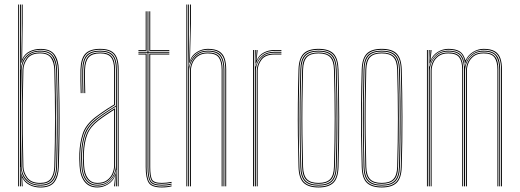

<svg xmlns="http://www.w3.org/2000/svg" viewBox="-20 -820 2287 845"><path d="M60 0V-800H64V0ZM68 0V-800H72V-608.5L71.2 -513.5H72.2Q73.8 -551.8 96.6 -574.4Q119.5 -597 157.5 -597Q197 -597 213.5 -574.5Q230 -552 231 -513.8Q233 -444.5 233.8 -375.5Q234.5 -306.5 233.9 -234.8Q233.2 -163 231 -85.2Q230 -45.8 212.8 -24.4Q195.5 -3 157.5 -3Q119.8 -3 96.4 -25Q73 -47 72 -85.2H71L72 0ZM157 -7Q193 -7 209.5 -27.1Q226 -47.2 227 -85.5Q230.5 -202.5 230.2 -305.8Q230 -409 227 -513.5Q226 -546.5 211.6 -569.8Q197.2 -593 157.2 -593Q127.8 -593 110 -580.4Q92.2 -567.8 84 -549.4Q75.8 -531 75.2 -513.5Q73.2 -435 72.6 -366.1Q72 -297.2 72.6 -229.1Q73.2 -161 75 -84.5Q75.5 -67.8 83.6 -49.8Q91.8 -31.8 109.6 -19.4Q127.5 -7 157 -7ZM156.8 -11Q115.2 -11 97.5 -35.2Q79.8 -59.5 79 -85.5Q77 -159.8 76.2 -229.9Q75.5 -300 76.2 -369.9Q77 -439.8 79 -513.5Q79.8 -539 97 -564Q114.2 -589 156.8 -589Q188.8 -589 205.4 -570.9Q222 -552.8 223 -513.5Q225.2 -438.8 225.9 -369.5Q226.5 -300.2 225.9 -230.8Q225.2 -161.2 223 -85.5Q222 -52.2 207.5 -31.6Q193 -11 156.8 -11ZM156.5 -15Q190.5 -15 204.2 -34.4Q218 -53.8 219 -85.8Q222.2 -197.8 222.2 -298.8Q222.2 -399.8 219 -513.5Q218 -545.5 204.4 -565.2Q190.8 -585 156.5 -585Q117 -585 100.4 -561.8Q83.8 -538.5 83 -513.5Q81 -438.2 80.2 -369.1Q79.5 -300 80.2 -230.8Q81 -161.5 83 -85.8Q83.8 -61 100.4 -38Q117 -15 156.5 -15ZM158 5.2Q130.8 5.2 109.4 -6.2Q88 -17.8 78.8 -37.2H77.8L79.5 -4.8L80 0H76L73.2 -57.5H74.2Q79 -32.8 101.5 -15.8Q124 1.2 157.8 1.2Q201 1.2 217.4 -23Q233.8 -47.2 234.8 -84.8Q237 -165.5 237.8 -234Q238.5 -302.5 237.9 -369.9Q237.2 -437.2 234.8 -513.8Q233.8 -549 218.2 -574.9Q202.8 -600.8 158 -600.8Q129 -600.8 106.2 -587.1Q83.5 -573.5 75.2 -543.5H73.5L75.8 -668.5V-800H79.8V-717L77.5 -560.2H78.5Q88 -582.8 110.2 -593.8Q132.5 -604.8 158 -604.8Q202.2 -604.8 220 -579.8Q237.8 -554.8 238.8 -513.8Q241 -437 241.8 -368.8Q242.5 -300.5 241.9 -231.8Q241.2 -163 238.8 -84.8Q237.5 -43.8 219.8 -19.2Q202 5.2 158 5.2Z M498.2 0V-514Q498.2 -560.8 480.4 -580.9Q462.5 -601 421.2 -601Q377.2 -601 358.5 -580.2Q339.8 -559.5 338.2 -514Q337.5 -490.8 338 -463.8Q338.5 -436.8 339.2 -410H335.2Q334.5 -436.8 334 -464.5Q333.5 -492.2 334.2 -514Q335.8 -562.8 355.9 -583.9Q376 -605 421.2 -605Q450.2 -605 468 -595.8Q485.8 -586.5 494 -566.5Q502.2 -546.5 502.2 -514V0ZM408.2 -7Q437.8 -7 455.8 -21Q473.8 -35 482 -54.8Q490.2 -74.5 490.2 -91.2V-350.8Q473 -340.8 449.5 -325.2Q426 -309.8 407.5 -295.2Q370 -266.2 356.6 -230.5Q343.2 -194.8 341.2 -144.8Q340.8 -129.5 341 -121.5Q341.2 -113.5 342.2 -90.5Q344.2 -50.2 361.5 -28.6Q378.8 -7 408.2 -7ZM408.2 -11Q381 -11 364.6 -31.1Q348.2 -51.2 346.2 -90.8Q345.2 -109.5 345 -120Q344.8 -130.5 345.2 -144.8Q347.2 -198.2 361.6 -232.1Q376 -266 410.5 -292.5Q426.5 -305 447.2 -319Q468 -333 486.2 -343.8V-91.2Q486.2 -74.5 478.8 -55.8Q471.2 -37 454.1 -24Q437 -11 408.2 -11ZM408.2 -15Q435 -15 451.2 -27.1Q467.5 -39.2 474.9 -57Q482.2 -74.8 482.2 -91.2V-336.8Q467.8 -327.8 448.9 -315.1Q430 -302.5 412.5 -289Q377.8 -262 364.5 -228.6Q351.2 -195.2 349.2 -144.5Q348.8 -129.8 349 -122Q349.2 -114.2 350.2 -90.8Q352.2 -54.5 367.2 -34.8Q382.2 -15 408.2 -15ZM408.2 5Q372 5 352.2 -20.2Q332.5 -45.5 330.2 -90Q329.2 -108.5 329 -120.2Q328.8 -132 329.2 -145Q331 -192 344.1 -231.8Q357.2 -271.5 400.2 -304.8Q411.8 -313.5 425.2 -323Q438.8 -332.5 453.2 -342Q467.8 -351.5 482.2 -360V-514Q482.2 -552 468.1 -568.5Q454 -585 421.2 -585Q386.2 -585 370.9 -568.2Q355.5 -551.5 354.2 -513.5Q353.5 -490.8 354 -465.6Q354.5 -440.5 355.2 -410H351.2Q350.5 -438 350 -465.1Q349.5 -492.2 350.2 -513.5Q351.5 -552.2 367.1 -570.6Q382.8 -589 421.2 -589Q456.2 -589 471.2 -571.6Q486.2 -554.2 486.2 -514V-357.8Q464.2 -344.8 442.6 -330.2Q421 -315.8 402.2 -301.2Q361.5 -269.5 348.2 -231.1Q335 -192.8 333.2 -145Q332.8 -129.8 333 -121.5Q333.2 -113.2 334.2 -90.2Q336.5 -46.2 355.8 -22.6Q375 1 408.2 1Q436.5 1 458.2 -14.6Q480 -30.2 489 -57.5H490L486.8 -6V0H482.5V-4.8L487 -44.5H486Q476.5 -21.8 454.6 -8.4Q432.8 5 408.2 5ZM490.5 0V-10L492 -72.2H491Q486.5 -45.8 464.1 -24.4Q441.8 -3 408.2 -3Q376.5 -3 358.5 -25.6Q340.5 -48.2 338.2 -90.5Q337.2 -109 337 -120Q336.8 -131 337.2 -144.8Q339 -191.8 351.6 -229.2Q364.2 -266.8 405.2 -298.5Q418.5 -308.8 433.6 -319Q448.8 -329.2 463.5 -338.6Q478.2 -348 490.2 -355V-514Q490.2 -556.5 474.2 -574.8Q458.2 -593 421.2 -593Q382.5 -593 365 -574.6Q347.5 -556.2 346.2 -513.8Q345.5 -490.5 346 -463.8Q346.5 -437 347.2 -410H343.2Q342.5 -437.5 342 -464.9Q341.5 -492.2 342.2 -513.8Q343.5 -557.8 361.6 -577.4Q379.8 -597 421.2 -597Q460.2 -597 477.2 -577.8Q494.2 -558.5 494.2 -514V0Z M692.2 -3Q650.8 -3 640 -21.6Q629.2 -40.2 629.2 -85V-588H589.2V-592H629.2V-770H633.2V-592H725.2V-588H633.2V-85Q633.2 -41.5 643.2 -24.2Q653.2 -7 692.2 -7Q702.2 -7 713.8 -8.2Q725.2 -9.5 735.2 -11.8V-7.8Q725 -5.2 713.5 -4.1Q702 -3 692.2 -3ZM692.2 5Q647.2 5 634.2 -16Q621.2 -37 621.2 -85V-580H589.2V-584H625.2V-85Q625.2 -39 637.1 -19Q649 1 692.2 1Q702.8 1 714.4 -0.2Q726 -1.5 735.2 -4V0Q717.2 5 692.2 5ZM692.2 -11Q654.2 -11 645.8 -27.8Q637.2 -44.5 637.2 -85.2V-584H725.2V-580H641.2V-85.2Q641.2 -45.8 649 -30.4Q656.8 -15 692.2 -15Q701.5 -15 712.6 -16.1Q723.8 -17.2 735.2 -19.5V-15.5Q725.2 -13.5 713.8 -12.2Q702.2 -11 692.2 -11ZM589.2 -596V-600H621.2V-770H625.2V-596ZM637.2 -596V-770H641.2V-600H725.2V-596Z M971.5 0V-514Q971.5 -542 964.8 -561.4Q958 -580.8 941.2 -590.9Q924.5 -601 894.5 -601Q866.8 -601 844.9 -585.6Q823 -570.2 814.2 -542.5H812.5L816 -668V-800H820.2V-716L816 -555.5H817Q825.2 -577.8 847.2 -591.4Q869.2 -605 894.5 -605Q926.2 -605 943.8 -594.5Q961.2 -584 968.4 -563.6Q975.5 -543.2 975.5 -514V0ZM800.2 0V-800H804.2V0ZM816.2 0V-508.8Q816.2 -525.8 823.9 -544.4Q831.5 -563 848.6 -576Q865.8 -589 894.5 -589Q932.5 -589 946 -569.6Q959.5 -550.2 959.5 -514V0H955.5V-514Q955.5 -548.2 942.9 -566.6Q930.2 -585 894.5 -585Q867.8 -585 851.4 -572.9Q835 -560.8 827.6 -543.1Q820.2 -525.5 820.2 -508.8V0ZM808.2 0V-800H811.8V-608.5L810.5 -527.8H812.2Q818 -557.5 839.6 -577.2Q861.2 -597 894.5 -597Q938.5 -597 953 -574.6Q967.5 -552.2 967.5 -514V0H963.5V-514Q963.5 -552 949.2 -572.5Q935 -593 894.5 -593Q865.5 -593 847.4 -578.8Q829.2 -564.5 820.8 -544.8Q812.2 -525 812.2 -508.8V0Z M1101.5 0V-600H1105.5V-590L1103.5 -527.8H1105.5Q1112 -556.8 1133.2 -574.4Q1154.5 -592 1187.8 -592Q1195.5 -592 1203.1 -592Q1210.8 -592 1218.5 -592V-588Q1210.8 -588 1203.1 -588Q1195.5 -588 1187.8 -588Q1158.2 -588 1140.2 -575.2Q1122.2 -562.5 1114.1 -544.1Q1106 -525.8 1106 -508.8V0ZM1093.5 0V-600H1097.5V0ZM1110 0V-508.8Q1110 -534.2 1127.4 -559.1Q1144.8 -584 1187.8 -584Q1195.5 -584 1203.1 -584Q1210.8 -584 1218.5 -584V-580Q1210.8 -580 1203.1 -580Q1195.5 -580 1187.8 -580Q1147.8 -580 1130.9 -556.9Q1114 -533.8 1114 -508.8V0ZM1105.5 -542.5 1109.2 -594V-600H1113.5V-595.2L1109.2 -555.5H1110.2Q1119.8 -577.8 1141.2 -588.9Q1162.8 -600 1187.8 -600Q1195.5 -600 1203.1 -600Q1210.8 -600 1218.5 -600V-596Q1210.8 -596 1203.1 -596Q1195.5 -596 1187.8 -596Q1159.8 -596 1138.1 -583.1Q1116.5 -570.2 1107.5 -542.5Z M1381.8 5Q1338 5 1316.6 -15Q1295.2 -35 1293.8 -85Q1291.8 -154.5 1291 -223.4Q1290.2 -292.2 1290.9 -364.1Q1291.5 -436 1293.8 -514Q1295.2 -563 1315.9 -584Q1336.5 -605 1381.8 -605Q1427.2 -605 1447.8 -584Q1468.2 -563 1469.8 -514Q1472.5 -410.8 1472.9 -305.2Q1473.2 -199.8 1469.8 -85Q1468.2 -35 1446.9 -15Q1425.5 5 1381.8 5ZM1381.8 1Q1423.2 1 1443.9 -18Q1464.5 -37 1465.8 -85.2Q1469.2 -202 1469 -305.8Q1468.8 -409.5 1465.8 -513.8Q1464.5 -562.2 1444 -581.6Q1423.5 -601 1381.8 -601Q1340.2 -601 1319.6 -581.6Q1299 -562.2 1297.8 -513.8Q1295.8 -444.2 1295 -375.2Q1294.2 -306.2 1294.9 -234.6Q1295.5 -163 1297.8 -85.2Q1299 -37 1319.6 -18Q1340.2 1 1381.8 1ZM1381.8 -3Q1340.2 -3 1321.6 -22.1Q1303 -41.2 1301.8 -85.2Q1299.8 -159 1299 -229.2Q1298.2 -299.5 1299 -369.9Q1299.8 -440.2 1301.8 -513.8Q1303 -558.5 1321.6 -577.8Q1340.2 -597 1381.8 -597Q1423.2 -597 1441.9 -577.8Q1460.5 -558.5 1461.8 -513.8Q1463.8 -444.2 1464.5 -375.2Q1465.2 -306.2 1464.6 -234.5Q1464 -162.8 1461.8 -85.2Q1460.5 -41.2 1441.9 -22.1Q1423.2 -3 1381.8 -3ZM1381.8 -7Q1421.2 -7 1438.9 -25.1Q1456.5 -43.2 1457.8 -85.5Q1461 -196.2 1461 -300Q1461 -403.8 1457.8 -513.5Q1456.5 -556 1438.9 -574.5Q1421.2 -593 1381.8 -593Q1342.2 -593 1324.6 -574.5Q1307 -556 1305.8 -513.5Q1303.8 -443.8 1303 -374.8Q1302.2 -305.8 1302.9 -234.4Q1303.5 -163 1305.8 -85.5Q1307 -43.2 1324.8 -25.1Q1342.5 -7 1381.8 -7ZM1381.8 -11Q1346.5 -11 1328.8 -27.4Q1311 -43.8 1309.8 -85.5Q1307.8 -159.5 1307 -229.8Q1306.2 -300 1307 -370Q1307.8 -440 1309.8 -513.5Q1311 -556 1328.8 -572.5Q1346.5 -589 1381.8 -589Q1417 -589 1434.9 -572.5Q1452.8 -556 1453.8 -513.5Q1456.8 -408.8 1457 -305.5Q1457.2 -202.2 1453.8 -85.5Q1452.8 -43.8 1434.9 -27.4Q1417 -11 1381.8 -11ZM1381.8 -15Q1417 -15 1432.9 -31.5Q1448.8 -48 1449.8 -85.8Q1453 -197.2 1453 -299.9Q1453 -402.5 1449.8 -513.5Q1448.8 -551.8 1432.9 -568.4Q1417 -585 1381.8 -585Q1346.5 -585 1330.8 -568.4Q1315 -551.8 1313.8 -513.5Q1311.8 -439 1311 -368.8Q1310.2 -298.5 1311 -228.8Q1311.8 -159 1313.8 -85.8Q1315 -48 1330.8 -31.5Q1346.5 -15 1381.8 -15Z M1660 5Q1616.2 5 1594.9 -15Q1573.5 -35 1572 -85Q1570 -154.5 1569.2 -223.4Q1568.5 -292.2 1569.1 -364.1Q1569.8 -436 1572 -514Q1573.5 -563 1594.1 -584Q1614.8 -605 1660 -605Q1705.5 -605 1726 -584Q1746.5 -563 1748 -514Q1750.8 -410.8 1751.1 -305.2Q1751.5 -199.8 1748 -85Q1746.5 -35 1725.1 -15Q1703.8 5 1660 5ZM1660 1Q1701.5 1 1722.1 -18Q1742.8 -37 1744 -85.2Q1747.5 -202 1747.2 -305.8Q1747 -409.5 1744 -513.8Q1742.8 -562.2 1722.2 -581.6Q1701.8 -601 1660 -601Q1618.5 -601 1597.9 -581.6Q1577.2 -562.2 1576 -513.8Q1574 -444.2 1573.2 -375.2Q1572.5 -306.2 1573.1 -234.6Q1573.8 -163 1576 -85.2Q1577.2 -37 1597.9 -18Q1618.5 1 1660 1ZM1660 -3Q1618.5 -3 1599.9 -22.1Q1581.2 -41.2 1580 -85.2Q1578 -159 1577.2 -229.2Q1576.5 -299.5 1577.2 -369.9Q1578 -440.2 1580 -513.8Q1581.2 -558.5 1599.9 -577.8Q1618.5 -597 1660 -597Q1701.5 -597 1720.1 -577.8Q1738.8 -558.5 1740 -513.8Q1742 -444.2 1742.8 -375.2Q1743.5 -306.2 1742.9 -234.5Q1742.2 -162.8 1740 -85.2Q1738.8 -41.2 1720.1 -22.1Q1701.5 -3 1660 -3ZM1660 -7Q1699.5 -7 1717.1 -25.1Q1734.8 -43.2 1736 -85.5Q1739.2 -196.2 1739.2 -300Q1739.2 -403.8 1736 -513.5Q1734.8 -556 1717.1 -574.5Q1699.5 -593 1660 -593Q1620.5 -593 1602.9 -574.5Q1585.2 -556 1584 -513.5Q1582 -443.8 1581.2 -374.8Q1580.5 -305.8 1581.1 -234.4Q1581.8 -163 1584 -85.5Q1585.2 -43.2 1603 -25.1Q1620.8 -7 1660 -7ZM1660 -11Q1624.8 -11 1607 -27.4Q1589.2 -43.8 1588 -85.5Q1586 -159.5 1585.2 -229.8Q1584.5 -300 1585.2 -370Q1586 -440 1588 -513.5Q1589.2 -556 1607 -572.5Q1624.8 -589 1660 -589Q1695.2 -589 1713.1 -572.5Q1731 -556 1732 -513.5Q1735 -408.8 1735.2 -305.5Q1735.5 -202.2 1732 -85.5Q1731 -43.8 1713.1 -27.4Q1695.2 -11 1660 -11ZM1660 -15Q1695.2 -15 1711.1 -31.5Q1727 -48 1728 -85.8Q1731.2 -197.2 1731.2 -299.9Q1731.2 -402.5 1728 -513.5Q1727 -551.8 1711.1 -568.4Q1695.2 -585 1660 -585Q1624.8 -585 1609 -568.4Q1593.2 -551.8 1592 -513.5Q1590 -439 1589.2 -368.8Q1588.5 -298.5 1589.2 -228.8Q1590 -159 1592 -85.8Q1593.2 -48 1609 -31.5Q1624.8 -15 1660 -15Z M2185.2 0V-514Q2185.2 -542 2178.5 -561.4Q2171.8 -580.8 2155 -590.9Q2138.2 -601 2108.2 -601Q2079.5 -601 2057.4 -584.5Q2035.2 -568 2028 -542.5H2026Q2022 -574.5 2004.8 -587.8Q1987.5 -601 1953.2 -601Q1925.2 -601 1903.6 -585.6Q1882 -570.2 1873 -542.5H1871L1874.8 -600H1879V-596.2L1874.8 -555.5H1875.8Q1884.5 -577.8 1906.4 -591.4Q1928.2 -605 1953.2 -605Q1986 -605 2003.4 -593.6Q2020.8 -582.2 2027.8 -555.5H2029.5Q2041 -579 2062.9 -592Q2084.8 -605 2108.2 -605Q2140 -605 2157.5 -594.5Q2175 -584 2182.1 -563.6Q2189.2 -543.2 2189.2 -514V0ZM1859 0V-600H1863V0ZM1875.5 0V-508.8Q1875.5 -525.8 1883 -544.4Q1890.5 -563 1907.5 -576Q1924.5 -589 1953.2 -589Q1991.2 -589 2004.8 -569.6Q2018.2 -550.2 2018.2 -514V0H2014.2V-514Q2014.2 -548.2 2001.6 -566.6Q1989 -585 1953.2 -585Q1926.5 -585 1910.2 -572.9Q1894 -560.8 1886.8 -543.1Q1879.5 -525.5 1879.5 -508.8V0ZM1867 0V-600H1871L1869 -527.8H1871Q1876.8 -556.5 1898.4 -576.8Q1920 -597 1953.2 -597Q1989.2 -597 2005.9 -581Q2022.5 -565 2025 -527.8H2026Q2031.8 -556.5 2053.4 -576.8Q2075 -597 2108.2 -597Q2137.8 -597 2153.5 -586.9Q2169.2 -576.8 2175.2 -558.1Q2181.2 -539.5 2181.2 -514V0H2177.2V-514Q2177.2 -552 2163 -572.5Q2148.8 -593 2108.2 -593Q2078.8 -593 2060.9 -579Q2043 -565 2034.9 -545.4Q2026.8 -525.8 2026.8 -508.8V0H2022.2V-514Q2022.2 -552 2008 -572.5Q1993.8 -593 1953.2 -593Q1923.8 -593 1905.8 -579Q1887.8 -565 1879.6 -545.4Q1871.5 -525.8 1871.5 -508.8V0ZM2030.8 0V-508.8Q2030.8 -525.8 2038.2 -544.4Q2045.8 -563 2062.8 -576Q2079.8 -589 2108.2 -589Q2133.8 -589 2147.9 -580.2Q2162 -571.5 2167.6 -554.9Q2173.2 -538.2 2173.2 -514V0H2169.2V-514Q2169.2 -548.2 2156.6 -566.6Q2144 -585 2108.2 -585Q2081.5 -585 2065.4 -572.9Q2049.2 -560.8 2042 -543.1Q2034.8 -525.5 2034.8 -508.8V0Z"/></svg>

Font: Big Shoulders Inline Display Thin Thin
Style: Regular
Weight: 250
Version: Version 2.002